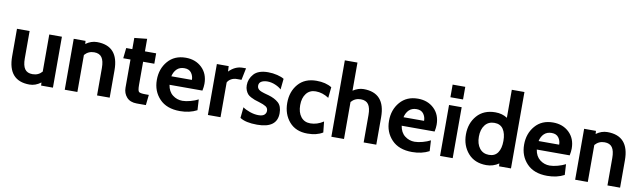

<svg xmlns="http://www.w3.org/2000/svg" viewBox="-43 -1298 6199 1856"><g transform="rotate(10 3057.0 -370.0)"><path d="M494 0H378L376 -30Q323 10 265 10Q53 10 53 -231V-500H177V-231Q177 -161 200.5 -127.5Q224 -94 276 -94Q334 -94 370 -136V-500H494Z M1051 0H927V-269Q927 -339 903.5 -372.5Q880 -406 828 -406Q771 -406 734 -363V0H610V-500H726L728 -470Q780 -508 838 -508Q1051 -508 1051 -269Z M1419 -92 1408 10H1319Q1253 10 1219 -28.5Q1185 -67 1185 -121V-398H1114L1125 -500H1185V-610L1309 -623V-500H1419V-398H1309V-172Q1309 -116 1320.5 -104Q1332 -92 1385 -92Z M1922 -223H1599Q1609 -158 1651.5 -125Q1694 -92 1748 -92Q1782 -92 1826 -104Q1870 -116 1902 -133L1908 -28Q1836 10 1741 10Q1611 10 1540.5 -64Q1470 -138 1470 -249Q1470 -358 1534.5 -433Q1599 -508 1710 -508Q1806 -508 1868 -448.5Q1930 -389 1930 -291Q1930 -261 1922 -223ZM1602 -307H1804Q1804 -346 1782 -376Q1760 -406 1714 -406Q1668 -406 1640 -379Q1612 -352 1602 -307Z M2300 -508 2276 -391H2230Q2200 -391 2175 -377Q2150 -363 2139 -341V0H2015V-500H2131L2134 -447Q2193 -508 2267 -508Z M2499 10Q2386 10 2330 -27L2341 -133Q2366 -114 2410.5 -98.5Q2455 -83 2495 -83Q2536 -83 2553.5 -99Q2571 -115 2571 -138Q2571 -166 2548.5 -180.5Q2526 -195 2479 -209Q2451 -217 2436 -222.5Q2421 -228 2398.5 -239.5Q2376 -251 2364.5 -264.5Q2353 -278 2344 -299.5Q2335 -321 2335 -349Q2335 -412 2378.5 -460Q2422 -508 2518 -508Q2564 -508 2608.5 -497Q2653 -486 2675 -471L2664 -365Q2643 -386 2604 -402.5Q2565 -419 2527 -419Q2491 -419 2467.5 -405.5Q2444 -392 2444 -364Q2444 -356 2445.5 -349.5Q2447 -343 2451 -337.5Q2455 -332 2459 -327.5Q2463 -323 2471 -319Q2479 -315 2484.5 -312.5Q2490 -310 2501 -306.5Q2512 -303 2518 -301Q2524 -299 2537.5 -295.5Q2551 -292 2558 -290Q2621 -272 2658 -239Q2695 -206 2695 -137Q2695 10 2499 10Z M2993 10Q2878 10 2814 -64Q2750 -138 2750 -249Q2750 -360 2814 -434Q2878 -508 2993 -508Q3084 -508 3143 -471L3132 -365Q3070 -406 3003 -406Q2944 -406 2910.5 -363Q2877 -320 2877 -249Q2877 -178 2910.5 -135Q2944 -92 3003 -92Q3070 -92 3132 -133L3143 -27Q3084 10 2993 10Z M3668 0H3544V-269Q3544 -339 3520.5 -372.5Q3497 -406 3445 -406Q3388 -406 3351 -363V0H3227V-750H3351V-474Q3403 -508 3455 -508Q3668 -508 3668 -269Z M4201 -223H3878Q3888 -158 3930.5 -125Q3973 -92 4027 -92Q4061 -92 4105 -104Q4149 -116 4181 -133L4187 -28Q4115 10 4020 10Q3890 10 3819.5 -64Q3749 -138 3749 -249Q3749 -358 3813.5 -433Q3878 -508 3989 -508Q4085 -508 4147 -448.5Q4209 -389 4209 -291Q4209 -261 4201 -223ZM3881 -307H4083Q4083 -346 4061 -376Q4039 -406 3993 -406Q3947 -406 3919 -379Q3891 -352 3881 -307Z M4418 -576H4294V-700H4418ZM4418 0H4294V-500H4418Z M4990 0H4873L4871 -28Q4816 10 4749 10Q4634 10 4569 -64.5Q4504 -139 4504 -249Q4504 -359 4569 -433.5Q4634 -508 4749 -508Q4816 -508 4866 -475V-750H4990ZM4757 -406Q4698 -406 4664.5 -363Q4631 -320 4631 -249Q4631 -178 4664.5 -135Q4698 -92 4757 -92Q4815 -92 4843.5 -134Q4872 -176 4872 -249Q4872 -322 4843.5 -364Q4815 -406 4757 -406Z M5527 -223H5204Q5214 -158 5256.5 -125Q5299 -92 5353 -92Q5387 -92 5431 -104Q5475 -116 5507 -133L5513 -28Q5441 10 5346 10Q5216 10 5145.5 -64Q5075 -138 5075 -249Q5075 -358 5139.5 -433Q5204 -508 5315 -508Q5411 -508 5473 -448.5Q5535 -389 5535 -291Q5535 -261 5527 -223ZM5207 -307H5409Q5409 -346 5387 -376Q5365 -406 5319 -406Q5273 -406 5245 -379Q5217 -352 5207 -307Z M6061 0H5937V-269Q5937 -339 5913.5 -372.5Q5890 -406 5838 -406Q5781 -406 5744 -363V0H5620V-500H5736L5738 -470Q5790 -508 5848 -508Q6061 -508 6061 -269Z"/></g></svg>

Font: Cabin
Style: Bold
Weight: 700
Designer: Pablo Impallari
Foundry: Pablo Impallari. www.impallari.com Igino Marini. www.ikern.com
Version: Version 1.005